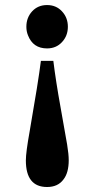

<svg xmlns="http://www.w3.org/2000/svg" viewBox="-20 -522 373 761"><path d="M191.4 -280.8Q201.2 -200.7 220.5 -94Q239.7 12.7 246.1 51Q252.4 89.4 252.4 113.3Q252.4 137.2 247.3 156.5Q242.2 175.8 231.4 189.5Q209.5 219.2 166.5 219.2Q82.5 219.2 82.5 113.8Q82.5 82 97.7 -2.4Q131.8 -198.2 142.1 -280.8ZM84.5 -416Q84.5 -452.1 107.4 -477.1Q130.4 -502 166.5 -502Q202.6 -502 225.6 -477.1Q249 -452.1 249 -416Q249 -379.9 225.6 -355Q202.6 -330.1 166.5 -330.1Q110.8 -330.1 90.8 -382.3Q84.5 -397.9 84.5 -416Z"/></svg>

Font: Stardos Stencil
Style: Bold
Weight: 700
Designer: vernon adams
Foundry: vernon adams
Version: Version 1.000